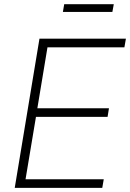

<svg xmlns="http://www.w3.org/2000/svg" viewBox="-20 -916 634 936"><path d="M51.8 0 172.4 -727.5H593.8L586.4 -685.1H211.4L162.1 -388.2H511.2L504.4 -346.2H155.3L104.5 -42H485.8L478.5 0ZM534.7 -895.5 527.8 -857.9H286.6L293 -895.5Z"/></svg>

Font: Inter 20pt ExtraLight
Style: Italic
Weight: 250
Italic angle: -9.3988°
Version: Version 4.001;git-66647c0bb